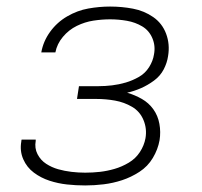

<svg xmlns="http://www.w3.org/2000/svg" viewBox="-20 -558 616 586"><path d="M240 8Q268 8 296.5 4.5Q325 1 352.5 -8Q380 -17 405.5 -33.5Q431 -50 446.5 -76Q462 -102 467 -130Q471 -155 466.5 -180Q462 -205 448 -224.5Q434 -244 413 -256Q392 -268 368 -275Q390 -280 410.5 -289Q431 -298 450 -312Q469 -326 479.5 -346Q490 -366 493 -387Q499 -423 487 -455Q475 -487 447.5 -506Q420 -525 386 -531.5Q352 -538 316 -538Q283 -538 249.5 -532Q216 -526 185 -508Q154 -490 133 -461Q112 -432 106 -398H149Q154 -424 172 -445.5Q190 -467 214.5 -479Q239 -491 265 -495Q291 -499 316 -499Q342 -499 367.5 -494.5Q393 -490 414 -477.5Q435 -465 445 -441.5Q455 -418 450 -392Q447 -372 435 -353Q423 -334 403.5 -323Q384 -312 363.5 -306Q343 -300 322 -297.5Q301 -295 281 -295H221L215 -256H274Q303 -256 331 -251Q359 -246 383 -232Q407 -218 418 -191.5Q429 -165 424 -136Q420 -114 407 -94Q394 -74 373 -61.5Q352 -49 329.5 -42.5Q307 -36 285 -33.5Q263 -31 240 -31Q219 -31 198 -33.5Q177 -36 157.5 -41.5Q138 -47 121 -58Q104 -69 94.5 -87.5Q85 -106 89 -128V-132H46Q45 -129 45 -126Q40 -97 51 -72Q62 -47 83.5 -31Q105 -15 131 -6.5Q157 2 184.5 5Q212 8 240 8Z"/></svg>

Font: Iosevka Sparkle Extralight
Style: Italic
Weight: 200
Italic angle: -9°
Designer: Belleve Invis
Foundry: Belleve Invis
Version: Version 4.5.0; ttfautohint (v1.8.3)